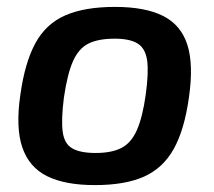

<svg xmlns="http://www.w3.org/2000/svg" viewBox="-20 -523 619 556"><path d="M313 -503Q400 -503 452 -477Q504 -451 522.5 -393.5Q541 -336 527 -240Q514 -147 483 -91.5Q452 -36 397 -11.5Q342 13 255 13Q168 13 116 -13Q64 -39 44.5 -96.5Q25 -154 39 -249Q52 -342 82.5 -398Q113 -454 169 -478.5Q225 -503 313 -503ZM312 -411Q265 -411 236.5 -397Q208 -383 191.5 -346Q175 -309 165 -240Q157 -177 161.5 -142Q166 -107 189 -93.5Q212 -80 257 -80Q303 -80 331.5 -94.5Q360 -109 376.5 -146.5Q393 -184 402 -249Q411 -314 406 -348.5Q401 -383 378.5 -397Q356 -411 312 -411Z"/></svg>

Font: Exo 2 SemiBold
Style: Italic
Weight: 600
Italic angle: -8°
Designer: Natanael Gama
Foundry: Natanael Gama
Version: Version 2.010